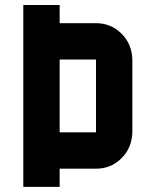

<svg xmlns="http://www.w3.org/2000/svg" viewBox="-20 -728 606 748"><path d="M354 -212.4V-496.1H212.4V-212.4ZM495.6 -212.4Q494.1 -152.3 453.4 -111.6Q412.6 -70.8 354 -70.8H212.4V0H70.8V-708.5H212.4V-637.7H354Q412.6 -637.7 453.4 -596.9Q494.1 -556.2 495.6 -496.1Z"/></svg>

Font: Blazma
Style: Regular
Weight: 400
Designer: GGBotNet
Version: 1.00